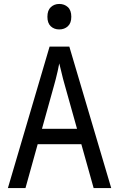

<svg xmlns="http://www.w3.org/2000/svg" viewBox="-20 -952 603 972"><path d="M20 0 231 -716H331L543 0H454L308 -521Q304 -535 299 -553.5Q294 -572 289.5 -592.5Q285 -613 280 -631Q277 -613 272 -592Q267 -571 262.5 -552.5Q258 -534 254 -521L109 0ZM146 -222 165 -300H398L415 -222ZM280 -803Q254 -803 237 -819Q220 -835 220 -867Q220 -900 237.5 -916Q255 -932 280 -932Q306 -932 323.5 -916Q341 -900 341 -867Q341 -835 323.5 -819Q306 -803 280 -803Z"/></svg>

Font: Noto Sans Mono SemiCondensed
Style: Regular
Weight: 400
Width: 4
Designer: Monotype Design Team
Foundry: Monotype Imaging Inc.
Version: Version 2.010